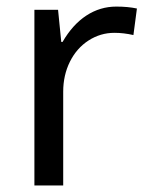

<svg xmlns="http://www.w3.org/2000/svg" viewBox="-20 -566 453 586"><path d="M335 -545.9Q370.6 -545.9 397.9 -540L387.2 -459Q357.4 -465.8 329.1 -465.8Q286.6 -465.8 250.2 -442.4Q213.9 -418.9 193.4 -377.7Q172.9 -336.4 172.9 -286.1V0H85V-536.1H157.2L167 -438H170.9Q201.7 -491.2 243.7 -518.6Q285.6 -545.9 335 -545.9Z"/></svg>

Font: Noto Sans Southeast Asian
Style: Regular
Weight: 400
Designer: Monotype Design Team
Foundry: Monotype Imaging Inc.
Version: Version 1.06 uh; ttfautohint (v1.4.1)